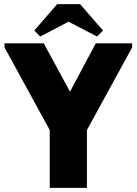

<svg xmlns="http://www.w3.org/2000/svg" viewBox="-20 -910 662 930"><path d="M401 -280V0H221V-280L2 -680V-700H192L319 -466L444 -700H620V-680ZM368 -890 479 -762 450 -733 312 -805 175 -733 146 -762 257 -890Z"/></svg>

Font: Tilda Sans Black
Style: Regular
Weight: 900
Designer: ParaType Ltd
Foundry: ParaType Ltd
Version: Version 1.009